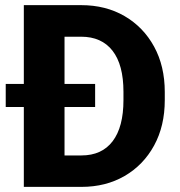

<svg xmlns="http://www.w3.org/2000/svg" viewBox="-20 -731 703 751"><path d="M298.3 0H73.2V-312.5H2.4V-402.8H73.2V-710.9H297.4Q393.6 -710.9 467.3 -668Q541 -625 582.8 -548.6Q624.5 -472.2 624.5 -371.1V-339.4Q624.5 -238.3 582.8 -161.9Q541 -85.4 467.5 -42.7Q394 0 298.3 0ZM352.1 -402.8V-312.5H232.4V-123H298.3Q378.4 -123 420.7 -178.7Q462.9 -234.4 462.9 -339.4V-372.1Q462.9 -477.5 420.2 -532.5Q377.4 -587.4 297.4 -587.4H232.4V-402.8Z"/></svg>

Font: Vazirmatn RD FD ExtraBold
Style: Regular
Weight: 800
Designer: Saber Rastikerdar
Foundry: Saber Rastikerdar
Version: Version 33.003